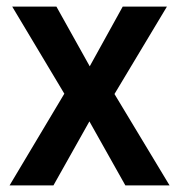

<svg xmlns="http://www.w3.org/2000/svg" viewBox="-20 -655 542 582"><path d="M175 -371 17 -635H151L252 -454L352 -635H486L327 -370L494 -93H360L251 -287L142 -93H9Z"/></svg>

Font: Noto Sans Telugu UI SemiCondensed SemiBold
Style: Regular
Weight: 600
Width: 4
Designer: Jelle Bosma - Monotype Design Team
Foundry: Monotype Imaging Inc.
Version: Version 2.005; ttfautohint (v1.8.4.7-5d5b)